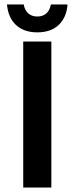

<svg xmlns="http://www.w3.org/2000/svg" viewBox="-20 -840 332 860"><path d="M210 0V-654H84V0ZM282 -814V-820H208L207 -816C201 -789 184 -766 147 -766C111 -766 93 -789 87 -816V-820H11L12 -814C19 -748 61 -695 147 -695C234 -695 275 -748 282 -814Z"/></svg>

Font: Falling Sky
Style: Med
Weight: 500
Designer: Paul D. Hunt
Foundry: Adobe Systems Incorporated
Version: Version 1.02